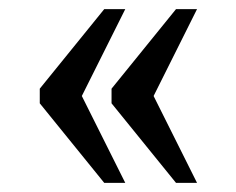

<svg xmlns="http://www.w3.org/2000/svg" viewBox="-20 -480 517 420"><path d="M365 -80 224 -254V-286L365 -460H411L316 -270L411 -80ZM208 -80 67 -254V-286L208 -460H254L159 -270L254 -80Z"/></svg>

Font: Noto Serif Myanmar SemCond
Style: Regular
Weight: 400
Width: 4
Designer: Ben Mitchell and the Monotype Design Team
Foundry: Monotype Imaging Inc.
Version: Version 2.106; ttfautohint (v1.8.4.7-5d5b)